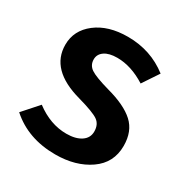

<svg xmlns="http://www.w3.org/2000/svg" viewBox="-135 -652 745 776"><g transform="rotate(30 237.0 -264.5)"><path d="M244 -544Q351 -544 432 -481L382 -406Q314 -449 249 -449Q211 -449 190 -434.5Q169 -420 169 -396Q169 -369 191 -354Q213 -339 280 -320Q366 -297 407.5 -259Q449 -221 449 -153Q449 -74 385 -29.5Q321 15 226 15Q99 15 15 -60L79 -132Q148 -80 223 -80Q266 -80 291.5 -97Q317 -114 317 -144Q317 -177 294.5 -193Q272 -209 197 -230Q40 -273 40 -390Q40 -457 96.5 -500.5Q153 -544 244 -544Z"/></g></svg>

Font: FiraGO Medium
Style: Regular
Weight: 500
Designer: bBox Type
Foundry: bBox Type GmbH
Version: Version 1.001;PS 001.001;hotconv 1.0.88;makeotf.lib2.5.64775